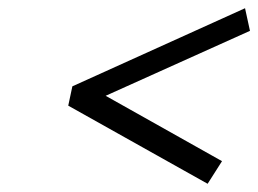

<svg xmlns="http://www.w3.org/2000/svg" viewBox="-20 -569 628 467"><path d="M156 -359 146 -312 485 -122 520 -177 237 -336 588 -494 576 -549Z"/></svg>

Font: LT Wave Text Light Italic
Style: Regular
Weight: 300
Designer: Daniel Lyons
Version: Version 2.5 (Glyphs App)